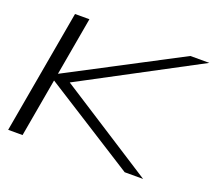

<svg xmlns="http://www.w3.org/2000/svg" viewBox="-115 -829 1102 984"><g transform="rotate(20 436.0 -337.5)"><path d="M17 0 136 -675H214.5L158.5 -357L765 -675H868.5L230.5 -336L753 0H652.5L151.5 -318L95.5 0Z"/></g></svg>

Font: Anybody UltraExpanded Light
Style: Italic
Weight: 300
Width: 9
Italic angle: -10°
Designer: Tyler Finck
Foundry: Etcetera Type Company
Version: Version 1.010; ttfautohint (v1.8.3) -l 8 -r 50 -G 200 -x 14 